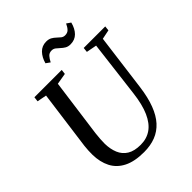

<svg xmlns="http://www.w3.org/2000/svg" viewBox="-260 -1088 1242 1242"><g transform="rotate(-45 361.0 -467.0)"><path d="M654 -697.5 603 -306Q592 -222.5 569.2 -162.5Q546.5 -102.5 512 -64.5Q477.5 -26.5 430.8 -8.2Q384 10 324.5 10Q238 10 183.5 -17.8Q129 -45.5 103 -96.2Q77 -147 76 -215.5Q76 -233.5 76.8 -252.8Q77.5 -272 80 -292L134.5 -697.5L69.5 -710L73.5 -743H323.5L319.5 -710.5L242.5 -697.5L188.5 -299Q185.5 -273.5 184 -250.8Q182.5 -228 182.5 -208Q183.5 -158.5 199.5 -120.2Q215.5 -82 250.2 -60.5Q285 -39 342.5 -39Q398.5 -39 439.5 -67.8Q480.5 -96.5 507 -156.2Q533.5 -216 544.5 -308.5L592 -697L521 -710.5L524.5 -743H721.5L718 -710.5ZM481.5 -819.5Q459.5 -819.5 444.5 -828.5Q429.5 -837.5 417.5 -849Q405.5 -860.5 393.5 -869.5Q381.5 -878.5 366 -878.5Q344 -878.5 331.2 -864.2Q318.5 -850 307.5 -828L279.5 -848Q291 -890.5 316.8 -917.2Q342.5 -944 382 -944Q405 -944 420.2 -935.2Q435.5 -926.5 447.2 -915Q459 -903.5 470.5 -894.5Q482 -885.5 497.5 -885.5Q519.5 -885.5 532.2 -898.5Q545 -911.5 556 -935.5L584 -916Q572.5 -871 546.8 -845.2Q521 -819.5 481.5 -819.5Z"/></g></svg>

Font: Merriweather 72pt
Style: Italic
Weight: 400
Italic angle: -7.8°
Version: Version 2.101